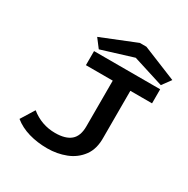

<svg xmlns="http://www.w3.org/2000/svg" viewBox="-180 -960 1111 1134"><g transform="rotate(30 375.0 -393.5)"><path d="M290 13Q222 13 163.5 -4Q105 -21 62 -56L119 -148Q192 -89 285 -89Q355 -89 390.5 -119Q426 -149 426 -215V-527H243V-623H694V-527H546V-211Q548 -132 511.5 -82.5Q475 -33 416 -10Q357 13 290 13ZM262 -646 217 -705 453 -800H498L729 -706L685 -646L476 -712Z"/></g></svg>

Font: Inconsolata ExtraExpanded
Style: Bold
Weight: 700
Width: 8
Monospace: yes
Designer: Raph Levien, Cyreal, Brenton Simpson
Foundry: Raph Levien, Cyreal, Google
Version: Version 3.100; ttfautohint (v1.8.4.7-5d5b)